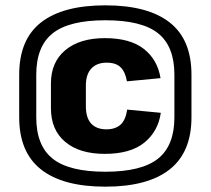

<svg xmlns="http://www.w3.org/2000/svg" viewBox="-20 -890 790 720"><path d="M373 -313Q278 -313 224.5 -358Q171 -403 171 -484V-577Q171 -657 225 -702Q279 -747 373 -747Q468 -747 519.5 -706.5Q571 -666 582 -597L456 -585Q450 -620 432.5 -637.5Q415 -655 380 -655Q343 -655 322.5 -633Q302 -611 302 -569V-492Q302 -448 322 -426.5Q342 -405 379 -405Q412 -405 431.5 -422Q451 -439 457 -479L583 -467Q573 -397 521 -355Q469 -313 373 -313ZM375 -190Q216 -190 134 -254.5Q52 -319 52 -450V-610Q52 -742 134 -806Q216 -870 375 -870Q534 -870 616 -806Q698 -742 698 -610V-450Q698 -319 616 -254.5Q534 -190 375 -190ZM375 -246Q511 -246 572.5 -295Q634 -344 634 -450V-610Q634 -716 573 -765Q512 -814 375 -814Q239 -814 177.5 -765Q116 -716 116 -610V-450Q116 -344 177.5 -295Q239 -246 375 -246Z"/></svg>

Font: Pathway Extreme 8pt Thin 12pt Black
Style: Regular
Weight: 900
Version: Version 1.001;gftools[0.9.26]